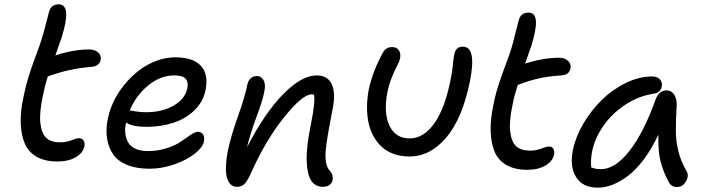

<svg xmlns="http://www.w3.org/2000/svg" viewBox="-20 -784 3246 881"><path d="M243.2 -43Q186.5 -43 148.9 -64.2Q111.3 -85.4 94.2 -124.5Q77.1 -163.6 75.2 -218.3Q73.2 -272.9 87.9 -339.8Q97.2 -387.7 111.1 -432.1Q125 -476.6 142.8 -523.9Q160.6 -571.3 168.9 -597.2Q180.7 -634.8 191.9 -679.2Q203.1 -723.6 205.1 -730Q214.8 -764.2 249 -764.2Q280.3 -764.2 283.4 -726.3Q286.6 -688.5 263.2 -612.8L233.9 -529.8Q318.4 -557.1 389.2 -557.1Q415.5 -557.1 430.9 -542.7Q446.3 -528.3 441.9 -508.8Q436 -480 398.9 -477.1Q295.9 -469.2 199.2 -433.1Q184.6 -385.3 176.8 -345.2Q159.7 -266.1 165.3 -218.5Q170.9 -170.9 192.6 -150.9Q214.4 -130.9 255.9 -130.9Q283.7 -130.9 307.9 -140.4Q332 -149.9 341.8 -149.9Q356.4 -149.9 363.3 -139.4Q370.1 -128.9 367.2 -112.8Q361.3 -82.5 327.9 -62.7Q294.4 -43 243.2 -43Z M665.5 -9.8Q605 -9.8 562.3 -27.6Q519.5 -45.4 498.5 -76.7Q477.5 -107.9 470.9 -150.4Q464.4 -192.9 475.6 -242.2Q483.4 -281.7 503.2 -321.8Q522.9 -361.8 552.5 -397.5Q582 -433.1 617.7 -460.7Q653.3 -488.3 696.8 -504.6Q740.2 -521 784.2 -521Q864.7 -521 901.1 -482.9Q937.5 -444.8 923.3 -371.1Q913.1 -318.4 873.5 -279.3Q834 -240.2 777.3 -221.2Q720.7 -202.1 654.3 -202.1Q583.5 -202.1 558.6 -222.2Q552.2 -195.3 555.2 -171.4Q558.1 -147.5 568.6 -129.6Q579.1 -111.8 602.1 -101.3Q625 -90.8 658.2 -90.8Q705.6 -90.8 747.1 -104.7Q788.6 -118.7 811.3 -135Q834 -151.4 855 -165.3Q876 -179.2 887.2 -179.2Q904.3 -179.2 912.1 -166.5Q919.9 -153.8 915.5 -133.8Q909.7 -106.9 873.3 -78.4Q836.9 -49.8 779.8 -29.8Q722.7 -9.8 665.5 -9.8ZM576.2 -276.9Q580.6 -276.9 603 -272.9Q625.5 -269 649.4 -269Q723.6 -269 776.1 -299.1Q828.6 -329.1 839.4 -377.9Q845.2 -408.7 831.3 -423.3Q817.4 -438 779.3 -438Q716.3 -438 660.2 -392.1Q604 -346.2 575.2 -276.9Z M1461.4 73.2Q1426.3 73.2 1407.7 44.4Q1389.2 15.6 1387.2 -47.6Q1385.3 -110.8 1406.2 -211.9Q1428.2 -320.3 1420.4 -350.1Q1418.9 -350.1 1415.5 -350.6Q1412.1 -351.1 1410.2 -351.1Q1368.2 -351.1 1284.9 -247.6Q1201.7 -144 1136.2 0Q1117.2 43.9 1103.3 58.6Q1089.4 73.2 1068.4 73.2Q1043.5 73.2 1030.3 52.2Q1017.1 31.2 1016.6 -4.2Q1016.1 -39.6 1024.4 -86.9Q1038.6 -157.2 1071 -247.6Q1103.5 -337.9 1115.2 -397Q1119.1 -414.6 1130.6 -424.8Q1142.1 -435.1 1159.2 -435.1Q1178.2 -435.1 1189.2 -416.3Q1200.2 -397.5 1192.4 -361.8Q1186 -325.7 1157 -247.8Q1127.9 -169.9 1113.3 -107.9Q1194.8 -266.1 1279.5 -352.1Q1364.3 -438 1432.6 -438Q1483.9 -438 1502.4 -397.2Q1521 -356.4 1506.3 -284.2Q1478 -138.2 1474.6 -95.7Q1468.8 -26.4 1493.2 -1Q1510.3 17.6 1506.3 42Q1503.4 56.6 1491.7 64.9Q1480 73.2 1461.4 73.2Z M1858.9 -65.9Q1818.4 -65.9 1785.4 -78.1Q1752.4 -90.3 1730 -111.8Q1707.5 -133.3 1692.1 -162.1Q1676.8 -190.9 1670.2 -225.3Q1663.6 -259.8 1664.1 -296.6Q1664.6 -333.5 1671.9 -372.1Q1690.4 -459 1737.8 -543.9Q1751.5 -567.9 1778.8 -567.9Q1799.8 -567.9 1809.8 -554Q1819.8 -540 1815.9 -517.1Q1813 -502 1802.5 -482.4Q1792 -462.9 1779.3 -432.4Q1766.6 -401.9 1757.8 -361.8Q1739.3 -268.1 1766.6 -208.5Q1793.9 -148.9 1859.9 -148.9Q1923.8 -148.9 1973.1 -218.3Q2022.5 -287.6 2048.8 -424.8Q2055.2 -455.1 2058.1 -486.6Q2061 -518.1 2064 -532.2Q2067.9 -551.3 2076.9 -560.5Q2085.9 -569.8 2104 -569.8Q2167.5 -569.8 2136.7 -413.1Q2102.1 -240.7 2028.1 -153.3Q1954.1 -65.9 1858.9 -65.9Z M2399.4 -4.9Q2342.8 -4.9 2304.9 -26.1Q2267.1 -47.4 2250.2 -86.4Q2233.4 -125.5 2231.4 -180.2Q2229.5 -234.9 2243.7 -301.8Q2252.9 -349.1 2267.3 -393.8Q2281.7 -438.5 2299.6 -485.6Q2317.4 -532.7 2325.7 -559.1Q2336.4 -595.7 2346.7 -638.2Q2356.9 -680.7 2360.4 -691.9Q2370.1 -726.1 2404.8 -726.1Q2436 -726.1 2439 -688.5Q2441.9 -650.9 2418.5 -575.2Q2415.5 -565.4 2389.6 -492.2Q2472.7 -519 2545.4 -519Q2571.3 -519 2586.7 -504.6Q2602.1 -490.2 2597.7 -470.2Q2594.7 -455.1 2584.7 -447.3Q2574.7 -439.5 2555.7 -438Q2493.7 -434.1 2448.2 -423.3Q2402.8 -412.6 2355.5 -394Q2339.8 -344.7 2332.5 -306.2Q2315.4 -227.5 2321 -180.2Q2326.7 -132.8 2348.6 -112.8Q2370.6 -92.8 2412.6 -92.8Q2439.9 -92.8 2463.9 -102.3Q2487.8 -111.8 2498.5 -111.8Q2512.7 -111.8 2519 -101.6Q2525.4 -91.3 2522.5 -75.2Q2516.6 -44.9 2483.4 -24.9Q2450.2 -4.9 2399.4 -4.9Z M2722.2 77.1Q2654.3 77.1 2623.8 29.3Q2593.3 -18.6 2608.9 -96.2Q2621.1 -155.8 2656.5 -216.3Q2691.9 -276.9 2740.5 -324.7Q2789.1 -372.6 2850.6 -402.8Q2912.1 -433.1 2972.2 -433.1Q2995.1 -433.1 3007.8 -420.2Q3020.5 -407.2 3016.1 -384.8Q3010.3 -358.4 2979 -354Q2910.6 -343.8 2849.6 -303.7Q2788.6 -263.7 2749 -207Q2709.5 -150.4 2696.8 -88.9Q2689.5 -47.9 2692.9 -16.1Q2710 -7.8 2737.8 -7.8Q2802.2 -7.8 2867.9 -91.1Q2933.6 -174.3 2988.8 -329.1Q3004.4 -369.1 3038.1 -369.1Q3061 -369.1 3073.7 -349.6Q3086.4 -330.1 3085 -299.8Q3081.1 -235.4 3081.1 -186.5Q3081.1 -137.7 3092.3 -91.6Q3103.5 -45.4 3128.9 -1Q3143.1 19.5 3128.4 46.9Q3113.8 74.2 3085.9 74.2Q3061 74.2 3048.8 51.8Q3022.9 3.9 3011 -43.7Q2999 -91.3 3001 -166Q2970.7 -101.6 2934.6 -53.2Q2898.4 -4.9 2861.8 22.7Q2825.2 50.3 2790.5 63.7Q2755.9 77.1 2722.2 77.1Z"/></svg>

Font: Shantell Sans Bouncy
Style: Italic
Weight: 400
Italic angle: -11.31°
Designer: Stephen Nixon, Anya Danilova, Shantell Martin
Foundry: Arrow Type
Version: Version 1.006;[9816181b4]